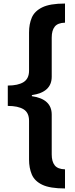

<svg xmlns="http://www.w3.org/2000/svg" viewBox="-20 -886 423 1084"><path d="M347 178Q262 178 218.5 157Q175 136 159.5 99Q144 62 144 15V-204Q144 -250 113 -269Q82 -288 24 -288V-403Q82 -403 113 -422.5Q144 -442 144 -487V-703Q144 -750 159.5 -786.5Q175 -823 218.5 -844.5Q262 -866 347 -866V-758Q306 -757 289 -735.5Q272 -714 272 -674V-453Q272 -365 160 -349V-343Q272 -327 272 -239V-14Q272 26 289 47.5Q306 69 347 70Z"/></svg>

Font: Noto Sans Malayalam UI SemiCondensed
Style: Bold
Weight: 700
Width: 4
Designer: Jelle Bosma - Monotype Design Team
Foundry: Monotype Imaging Inc.
Version: Version 2.104; ttfautohint (v1.8.4.7-5d5b)